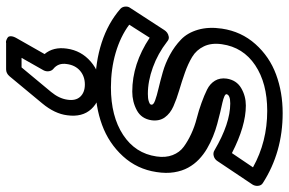

<svg xmlns="http://www.w3.org/2000/svg" viewBox="-176 -436 932 619"><g transform="rotate(90 289.5 -126.0)"><path d="M4.9 -80.1 76.2 -189.9Q79.6 -195.3 84.7 -199.2Q89.8 -203.1 97.9 -204.6Q106 -206.1 113.8 -199.2Q152.3 -169.4 196.8 -153.3Q241.2 -137.2 282.2 -137.2Q296.9 -137.2 305.4 -139.9Q314 -142.6 315.4 -144.8Q316.9 -147 316.9 -148.9Q317.9 -155.3 303.2 -160.6Q288.6 -166 264.6 -171.6Q240.7 -177.2 212.2 -185.3Q183.6 -193.4 156.2 -208.3Q128.9 -223.1 107.2 -243.9Q85.4 -264.6 75.4 -298.8Q65.4 -333 71.8 -376Q81.1 -438.5 121.6 -483.9Q162.1 -529.3 219.5 -550.5Q276.9 -571.8 344.2 -571.8Q470.2 -571.8 569.8 -507.8Q577.6 -502.9 578.6 -492.7Q579.6 -482.4 574.2 -474.1L499 -361.8Q493.2 -352.5 482.7 -349.6Q472.2 -346.7 463.9 -352.1Q377.4 -402.8 313 -402.8Q286.1 -402.8 283.2 -391.1Q282.7 -387.2 290.3 -383.8Q297.9 -380.4 311 -377.4Q324.2 -374.5 341.8 -370.4Q359.4 -366.2 379.2 -360.8Q398.9 -355.5 419.4 -347.2Q439.9 -338.9 458.7 -327.9Q477.5 -316.9 493.4 -301.8Q509.3 -286.6 520 -267.1Q530.8 -247.6 534.9 -221.9Q539.1 -196.3 534.2 -165Q524.9 -102.5 483.2 -56.9Q441.4 -11.2 382.1 10.5Q322.8 32.2 252.9 32.2Q180.2 32.2 116.9 11.7Q53.7 -8.8 7.8 -48.8Q1.5 -54.7 0.7 -64.2Q0 -73.7 4.9 -80.1ZM59.1 -77.1Q97.2 -48.8 149.7 -33.4Q202.1 -18.1 261.2 -18.1Q354.5 -18.1 414.3 -57.4Q474.1 -96.7 483.9 -165Q488.3 -194.3 479.5 -217Q470.7 -239.7 452.6 -252.9Q434.6 -266.1 410.9 -277.1Q387.2 -288.1 361.3 -294.7Q335.4 -301.3 311.3 -310.1Q287.1 -318.8 268.3 -328.1Q249.5 -337.4 239.7 -353.5Q230 -369.6 232.9 -391.1Q237.8 -422.9 263.4 -438Q289.1 -453.1 319.8 -453.1Q385.7 -453.1 473.1 -408.2L519 -476.1Q436.5 -522 336.9 -522Q247.6 -522 189.7 -483.2Q131.8 -444.3 122.1 -376Q117.2 -342.3 128.9 -317.9Q140.6 -293.5 163.1 -280Q185.5 -266.6 213.9 -256.6Q242.2 -246.6 270.5 -238.3Q298.8 -230 322 -219.7Q345.2 -209.5 357.9 -191.9Q370.6 -174.3 367.2 -148.9Q362.3 -116.2 335 -101.6Q307.6 -86.9 274.9 -86.9Q185.5 -86.9 101.1 -143.1ZM103 285.2 153.8 195.8Q129.9 167.5 136.2 124Q142.6 77.6 178.2 46.9Q213.9 16.1 259.8 16.1Q304.2 16.1 331.1 45.2Q357.9 74.2 351.1 123Q346.2 163.1 313 203.1L225.1 309.1Q215.8 319.8 203.1 319.8H121.1Q121.1 319.3 117.2 320.1Q113.3 320.8 108.4 318.8Q103.5 316.9 99.9 314.2Q96.2 311.5 96.4 303.7Q96.7 295.9 103 285.2ZM166 270H196.8L275.9 174.8Q296.9 149.4 300.8 123Q305.2 95.7 291.3 80.8Q277.3 65.9 252 65.9Q225.6 65.9 207.5 81.5Q189.5 97.2 186 124Q181.6 151.9 202.1 168Q208 173.3 209.2 182.1Q210.4 190.9 206.1 199.2Z"/></g></svg>

Font: Trueno Bold Outline
Style: Italic
Weight: 700
Width: 6
Designer: Julieta Ulanovsky
Foundry: Julieta Ulanovsky
Version: Version 3.001b | FøM Fix